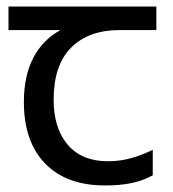

<svg xmlns="http://www.w3.org/2000/svg" viewBox="-20 -557 530 587"><path d="M301 10Q183 10 118 -57Q53 -124 53 -245Q53 -325 82 -380.5Q111 -436 165 -465H6V-537H458V-465H345Q251 -465 197.5 -411.5Q144 -358 144 -252Q144 -165 187 -114.5Q230 -64 310 -64Q347 -64 381 -73.5Q415 -83 447 -99V-21Q418 -5 383 2.5Q348 10 301 10Z"/></svg>

Font: malayalam115
Style: Regular
Weight: 400
Designer: Jelle Bosma - Monotype Design Team
Foundry: Monotype Imaging Inc.
Version: Version 2.103